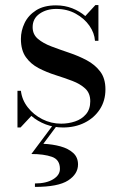

<svg xmlns="http://www.w3.org/2000/svg" viewBox="-20 -490 481 753"><path d="M215 172.5Q215 136 183.5 125Q152 114 103 114L190 -2.5H207L150 74Q186 75.5 217 84Q248 92.5 267 109.8Q286 127 286 155Q286 192.5 247 217.8Q208 243 117 243V229.5Q161.5 229.5 188.2 213.2Q215 197 215 172.5ZM60.5 10H48.5V-134H62Q66 -98.5 88.8 -69.2Q111.5 -40 146 -22.5Q180.5 -5 220 -5Q248.5 -5 274.5 -13.8Q300.5 -22.5 317.2 -42Q334 -61.5 334 -93Q334 -124.5 314.2 -142.8Q294.5 -161 263.5 -172.8Q232.5 -184.5 197.8 -195.5Q163 -206.5 132 -222.5Q101 -238.5 81.5 -265.8Q62 -293 62 -337.5Q62 -369.5 76.5 -399.8Q91 -430 121.5 -449.5Q152 -469 199.5 -469Q234 -469 263.2 -457.5Q292.5 -446 314.5 -427L354 -470H366V-330H352.5Q350.5 -360.5 330.8 -389Q311 -417.5 277.2 -436.2Q243.5 -455 200.5 -455Q162 -455 135 -436Q108 -417 108 -383.5Q108 -355 128.8 -337.5Q149.5 -320 182 -307.8Q214.5 -295.5 251 -283.2Q287.5 -271 320 -253.8Q352.5 -236.5 373 -209.5Q393.5 -182.5 393.5 -139.5Q393.5 -95 371.5 -61.2Q349.5 -27.5 312 -8.8Q274.5 10 227 10Q191.5 10 159.2 -2.2Q127 -14.5 103 -35.5Z"/></svg>

Font: Bodoni* 16
Style: Regular
Weight: 400
Version: Version 2.2